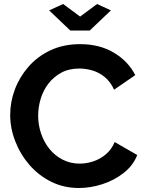

<svg xmlns="http://www.w3.org/2000/svg" viewBox="-20 -935 726 961"><path d="M31 -360Q31 -425 54.5 -487.5Q78 -550 123 -601.5Q168 -653 233 -683.5Q298 -714 381 -714Q479 -714 550.5 -671Q622 -628 657 -559L551 -486Q533 -526 504 -549.5Q475 -573 442 -582.5Q409 -592 377 -592Q325 -592 286.5 -571Q248 -550 222 -516Q196 -482 183.5 -440Q171 -398 171 -356Q171 -309 186 -265.5Q201 -222 228.5 -188.5Q256 -155 294.5 -135.5Q333 -116 379 -116Q412 -116 446 -127Q480 -138 509 -162Q538 -186 554 -224L667 -159Q646 -106 598.5 -69Q551 -32 492 -13Q433 6 375 6Q299 6 236 -25.5Q173 -57 127.5 -109.5Q82 -162 56.5 -227.5Q31 -293 31 -360ZM296 -915 381 -852 466 -915 535 -883 429 -782H332L226 -883Z"/></svg>

Font: Raleway Thin
Style: Bold
Weight: 700
Version: Version 4.026